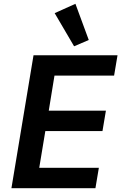

<svg xmlns="http://www.w3.org/2000/svg" viewBox="-20 -988 640 1008"><path d="M481 0 499 -107H186L218 -300H518L536 -407H236L266 -591H579L597 -698H156L40 0ZM369 -745 446 -778 376 -968 267 -919Z"/></svg>

Font: IBM Plex Mono SmBld
Style: Italic
Weight: 600
Italic angle: -9.5°
Monospace: yes
Designer: Mike Abbink, Paul van der Laan, Pieter van Rosmalen
Foundry: Bold Monday
Version: Version 2.004